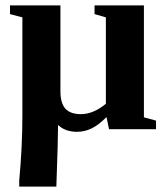

<svg xmlns="http://www.w3.org/2000/svg" viewBox="-20 -479 616 712"><path d="M375 -44.9Q344.2 -14.2 318.6 -2.2Q293 9.8 265.6 9.8Q221.7 9.8 195.3 -15.6Q195.3 38.1 189 212.9H51.3V190.9Q63 64 63 -50.3V-414.6L17.1 -426.8V-459H204.1V-140.6Q204.1 -96.2 222.7 -75.9Q241.2 -55.7 279.8 -55.7Q326.2 -55.7 372.6 -94.2V-414.6L330.6 -426.8V-459H513.7V-43.9L558.6 -31.7V0H384.3Z"/></svg>

Font: Tinos
Style: Bold
Weight: 700
Designer: Steve Matteson
Foundry: Monotype Imaging Inc.
Version: Version 1.23